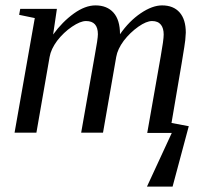

<svg xmlns="http://www.w3.org/2000/svg" viewBox="-20 -490 762 712"><path d="M680 -22 620 202H525L617 3H526L576 -281Q587 -342 587 -362Q587 -385 577 -398Q566 -412 544 -412Q523 -412 493 -391Q462 -369 439 -339Q416 -308 411 -279L362 2H281L331 -282Q343 -346 343 -363Q343 -412 299 -412Q278 -412 247 -391Q216 -370 192 -339Q169 -308 164 -279L115 2H34L109 -423L51 -435L55 -457H191L177 -362Q211 -409 254 -440Q296 -470 334 -470Q377 -470 401 -443Q425 -416 425 -363Q459 -412 502 -441Q545 -470 581 -470Q623 -470 646 -444Q669 -418 669 -369Q669 -365 667 -341Q666 -324 616 -34Z"/></svg>

Font: Libra Serif Modern
Style: Italic
Weight: 400
Italic angle: -12°
Designer: Stefan Peev, Context Ltd
Foundry: Stefan Peev, Context Ltd
Version: Version 1.000